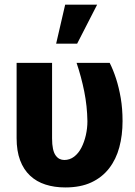

<svg xmlns="http://www.w3.org/2000/svg" viewBox="-20 -800 585 830"><path d="M51.8 -528.3H205.1V-201.7Q205.1 -175.3 209 -157Q212.9 -138.7 220.5 -128.2Q228 -117.7 237.5 -113Q247.1 -108.4 257.8 -108.4Q281.7 -108.4 300.5 -122.8Q319.3 -137.2 331.8 -161.4Q344.2 -185.5 351.1 -215.6Q357.9 -245.6 357.9 -275.9Q356.9 -341.3 344.2 -404.5Q331.5 -467.8 311 -528.3H454.1Q469.2 -498.5 481.7 -460.2Q494.1 -421.9 502 -376Q509.8 -330.1 509.8 -276.4Q509.8 -215.3 495.8 -163.3Q481.9 -111.3 451.7 -72.3Q421.4 -33.2 374.8 -11.5Q328.1 10.3 262.2 10.3Q215.3 10.3 176.5 -2.2Q137.7 -14.6 109.9 -40.8Q82 -66.9 66.9 -107.2Q51.8 -147.5 51.8 -202.6ZM222.7 -611.3 261.7 -779.8H399.9L313.5 -611.3Z"/></svg>

Font: Roboto ExtraBold
Style: Regular
Weight: 800
Designer: Christian Robertson
Foundry: Google
Version: Version 3.009; 2024